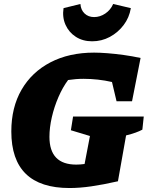

<svg xmlns="http://www.w3.org/2000/svg" viewBox="-20 -935 744 967"><path d="M330 12Q37 12 37 -273Q37 -394 88.5 -483Q140 -572 234 -621Q328 -670 454 -670Q482 -670 521 -667Q560 -664 603.5 -658Q647 -652 688 -643L645 -425H567L544 -522Q509 -530 473 -534Q437 -538 401 -538Q362 -538 323 -532Q296 -496 274.5 -446.5Q253 -397 241 -344.5Q229 -292 229 -246Q229 -106 364 -106Q383 -106 406 -109L433 -250L337 -279L348 -348H704L697 -282Q682 -274 662.5 -267Q643 -260 615 -253L574 -22Q499 -5 440 3.5Q381 12 330 12ZM444 -727Q397 -727 362 -749.5Q327 -772 310 -810Q293 -848 300 -894L385 -915Q387 -885 406 -867Q425 -849 454 -849Q484 -849 510.5 -867Q537 -885 550 -915L639 -894Q631 -846 602.5 -808.5Q574 -771 533 -749Q492 -727 444 -727Z"/></svg>

Font: Piazzolla SC ExtraBold
Style: Italic
Weight: 800
Italic angle: -11.3°
Designer: Juan Pablo del Peral
Foundry: Huerta Tipografica
Version: Version 1.330